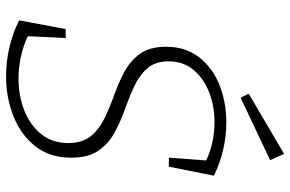

<svg xmlns="http://www.w3.org/2000/svg" viewBox="-178 -750 935 618"><g transform="rotate(90 289.0 -440.5)"><path d="M224 7Q179 7 133 -3.5Q87 -14 45 -35L73 -185H102L96 -63Q128 -48 163 -40.5Q198 -33 232 -33Q287 -33 334.5 -51.5Q382 -70 411 -106Q440 -142 440 -193Q440 -239 417.5 -266Q395 -293 360 -310Q325 -327 285.5 -341Q246 -355 210.5 -374Q175 -393 152.5 -424.5Q130 -456 130 -508Q130 -571 164 -614.5Q198 -658 253.5 -680Q309 -702 373 -702Q417 -702 460.5 -692Q504 -682 545 -662L516 -517H487L496 -637Q467 -651 435 -657.5Q403 -664 372 -664Q322 -664 277.5 -647Q233 -630 205 -597Q177 -564 177 -516Q177 -473 199.5 -447.5Q222 -422 257.5 -405.5Q293 -389 332.5 -375Q372 -361 407.5 -341.5Q443 -322 465 -289.5Q487 -257 487 -203Q487 -134 450.5 -87.5Q414 -41 354 -17Q294 7 224 7ZM294 -748 281 -774 475 -888 495 -843Z"/></g></svg>

Font: Bitter Light
Style: Italic
Weight: 300
Italic angle: -9°
Designer: Sol Matas, and Bitter project Authors
Foundry: Sol Matas
Version: Version 2.001